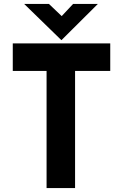

<svg xmlns="http://www.w3.org/2000/svg" viewBox="-20 -957 626 977"><path d="M45 -736H541V-596H362V0H217V-596H45ZM229 -937 294 -875 352 -937H478L293 -753H292L103 -937Z"/></svg>

Font: Reem Kufi Ink
Style: Bold
Weight: 700
Designer: Khaled Hosny
Version: Version 1.002